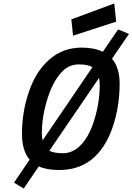

<svg xmlns="http://www.w3.org/2000/svg" viewBox="-20 -971 765 1109"><path d="M107 -196Q107 -326 147.5 -443Q188 -560 265 -627Q342 -696 453 -696Q524 -696 574 -672L662 -801L725 -775L627 -632Q671 -579 671 -489Q671 -353 629.5 -233Q588 -113 507 -48Q431 11 321 11Q250 11 204 -10L117 118L61 84L151 -49Q107 -101 107 -196ZM514 -583Q488 -599 436.5 -599Q385 -599 348 -566Q290 -513 256 -406.5Q222 -300 222 -206Q222 -177 226 -160ZM265 -100Q293 -86 343.5 -86Q394 -86 436 -123Q492 -173 524 -276Q556 -379 556 -479Q556 -505 552 -521ZM402 -765 392 -859 640 -951 651 -846Z"/></svg>

Font: Titillium Web SemiBold
Style: Italic
Weight: 600
Italic angle: -13°
Version: Version 1.002;PS 57.000;hotconv 1.0.70;makeotf.lib2.5.55311